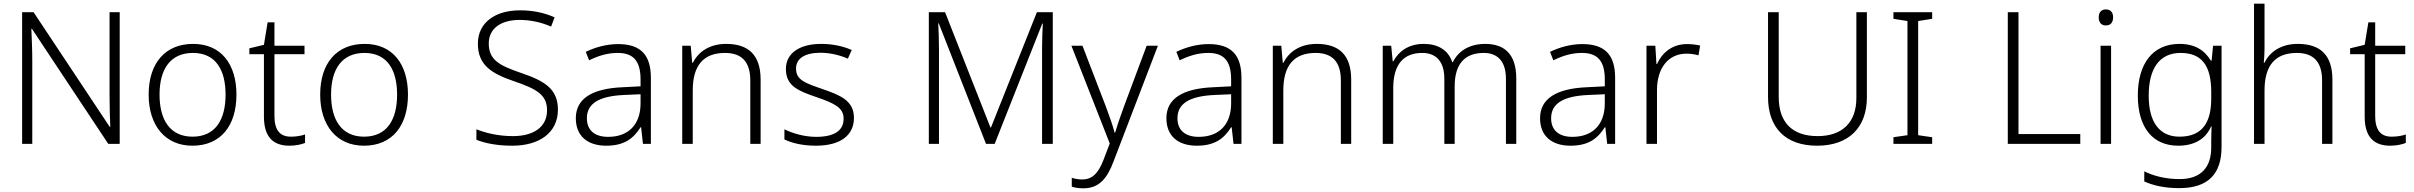

<svg xmlns="http://www.w3.org/2000/svg" viewBox="-20 -780 13089 1041"><path d="M629 0V-714H574V-261C574 -206 576 -133 578 -92H575L162 -714H100V0H155V-451C155 -514 152 -572 150 -624H153L567 0Z M1262 -267C1262 -432 1179 -542 1027 -542C877 -542 786 -439 786 -267C786 -99 876 10 1023 10C1178 10 1262 -100 1262 -267ZM845 -267C845 -408 906 -493 1026 -493C1151 -493 1203 -399 1203 -267C1203 -131 1148 -39 1024 -39C902 -39 845 -130 845 -267Z M1557 -39C1496 -39 1468 -77 1468 -151V-486H1631V-532H1468V-659H1431L1411 -537L1332 -518V-486H1411V-148C1411 -37 1461 10 1550 10C1583 10 1614 3 1634 -5V-51C1615 -44 1587 -39 1557 -39Z M2192 -267C2192 -432 2109 -542 1957 -542C1807 -542 1716 -439 1716 -267C1716 -99 1806 10 1953 10C2108 10 2192 -100 2192 -267ZM1775 -267C1775 -408 1836 -493 1956 -493C2081 -493 2133 -399 2133 -267C2133 -131 2078 -39 1954 -39C1832 -39 1775 -130 1775 -267Z M3005 -186C3005 -301 2928 -343 2801 -386C2692 -424 2630 -453 2630 -544C2630 -628 2699 -672 2797 -672C2854 -672 2912 -660 2968 -636L2987 -686C2931 -711 2869 -724 2799 -724C2668 -724 2571 -660 2571 -543C2571 -428 2644 -382 2763 -341C2889 -298 2946 -267 2946 -182C2946 -89 2870 -42 2761 -42C2682 -42 2613 -59 2563 -79V-22C2609 -4 2672 10 2758 10C2901 10 3005 -58 3005 -186Z M3331 -541C3267 -541 3206 -523 3156 -499L3174 -453C3225 -478 3274 -493 3329 -493C3410 -493 3453 -454 3453 -349V-312L3356 -307C3190 -300 3102 -245 3102 -139C3102 -43 3165 10 3267 10C3366 10 3415 -30 3453 -90H3456L3466 0H3509V-358C3509 -485 3451 -541 3331 -541ZM3363 -265 3453 -269V-217C3452 -105 3388 -38 3277 -38C3205 -38 3162 -73 3162 -139C3162 -219 3228 -259 3363 -265Z M3917 -542C3827 -542 3766 -499 3737 -440H3733L3725 -532H3679V0H3736V-290C3736 -425 3794 -493 3911 -493C4000 -493 4048 -446 4048 -344V0H4104V-348C4104 -482 4038 -542 3917 -542Z M4610 -141C4610 -235 4535 -264 4440 -297C4348 -329 4296 -345 4296 -408C4296 -464 4345 -494 4429 -494C4482 -494 4536 -480 4577 -462L4598 -509C4552 -529 4496 -542 4432 -542C4316 -542 4241 -492 4241 -406C4241 -313 4309 -287 4408 -253C4504 -220 4554 -196 4554 -137C4554 -76 4510 -38 4405 -38C4342 -38 4280 -56 4233 -79V-24C4272 -5 4330 10 4404 10C4535 10 4610 -45 4610 -141Z M5326 0H5373L5631 -652H5634C5632 -614 5630 -565 5630 -521V0H5688V-714H5602L5353 -89H5350L5104 -714H5016V0H5071V-515C5071 -568 5069 -616 5067 -653H5070Z M5789 -532 5997 -2 5963 87C5935 159 5903 193 5847 193C5825 193 5807 189 5791 184V232C5809 238 5829 241 5854 241C5939 241 5983 188 6018 94L6258 -532H6197L6073 -200C6052 -143 6035 -92 6026 -61H6023C6014 -97 5998 -143 5976 -202L5849 -532Z M6533 -541C6469 -541 6408 -523 6358 -499L6376 -453C6427 -478 6476 -493 6531 -493C6612 -493 6655 -454 6655 -349V-312L6558 -307C6392 -300 6304 -245 6304 -139C6304 -43 6367 10 6469 10C6568 10 6617 -30 6655 -90H6658L6668 0H6711V-358C6711 -485 6653 -541 6533 -541ZM6565 -265 6655 -269V-217C6654 -105 6590 -38 6479 -38C6407 -38 6364 -73 6364 -139C6364 -219 6430 -259 6565 -265Z M7119 -542C7029 -542 6968 -499 6939 -440H6935L6927 -532H6881V0H6938V-290C6938 -425 6996 -493 7113 -493C7202 -493 7250 -446 7250 -344V0H7306V-348C7306 -482 7240 -542 7119 -542Z M8033 -542C7950 -542 7888 -506 7857 -443H7854C7832 -509 7776 -542 7699 -542C7616 -542 7562 -500 7535 -448H7531L7523 -532H7477V0H7534V-302C7534 -431 7590 -493 7691 -493C7765 -493 7811 -448 7811 -353V0H7867V-311C7867 -435 7923 -493 8025 -493C8099 -493 8145 -448 8145 -353V0H8201V-355C8201 -485 8138 -542 8033 -542Z M8559 -541C8495 -541 8434 -523 8384 -499L8402 -453C8453 -478 8502 -493 8557 -493C8638 -493 8681 -454 8681 -349V-312L8584 -307C8418 -300 8330 -245 8330 -139C8330 -43 8393 10 8495 10C8594 10 8643 -30 8681 -90H8684L8694 0H8737V-358C8737 -485 8679 -541 8559 -541ZM8591 -265 8681 -269V-217C8680 -105 8616 -38 8505 -38C8433 -38 8390 -73 8390 -139C8390 -219 8456 -259 8591 -265Z M9126 -541C9046 -541 8991 -493 8964 -433H8961L8955 -532H8907V0H8964V-292C8964 -411 9026 -489 9123 -489C9147 -489 9168 -486 9189 -480L9198 -533C9177 -538 9152 -541 9126 -541Z M10102 -252V-714H10045V-248C10045 -118 9970 -42 9835 -42C9698 -42 9624 -116 9624 -254V-714H9566V-254C9566 -88 9660 10 9832 10C10004 10 10102 -89 10102 -252Z M10456 0V-36L10380 -47V-666L10456 -678V-714H10246V-678L10322 -666V-47L10246 -36V0Z M10866 0H11259V-53H10924V-714H10866Z M11398 -729C11373 -729 11359 -713 11359 -686C11359 -658 11373 -642 11398 -642C11423 -642 11437 -658 11437 -686C11437 -713 11423 -729 11398 -729ZM11426 -532H11369V0H11426Z M11797 -542C11651 -542 11571 -434 11571 -262C11571 -87 11653 10 11790 10C11876 10 11938 -25 11968 -94H11971C11970 -69 11969 -39 11969 -11V20C11969 125 11915 191 11798 191C11722 191 11656 174 11606 149V204C11656 226 11716 240 11796 240C11958 240 12025 157 12025 17V-532H11979L11971 -451H11967C11933 -508 11880 -542 11797 -542ZM11803 -493C11924 -493 11969 -416 11969 -281V-246C11969 -127 11929 -39 11797 -39C11689 -39 11630 -117 11630 -261C11630 -408 11688 -493 11803 -493Z M12258 -517V-760H12201V0H12258V-290C12258 -424 12315 -493 12433 -493C12522 -493 12570 -446 12570 -344V0H12626V-348C12626 -482 12560 -542 12438 -542C12348 -542 12286 -499 12258 -440H12254C12256 -465 12258 -489 12258 -517Z M12947 -39C12886 -39 12858 -77 12858 -151V-486H13021V-532H12858V-659H12821L12801 -537L12722 -518V-486H12801V-148C12801 -37 12851 10 12940 10C12973 10 13004 3 13024 -5V-51C13005 -44 12977 -39 12947 -39Z"/></svg>

Font: Noto Sans Myanmar UI Light
Style: Regular
Weight: 300
Designer: Monotype Design Team
Foundry: Monotype Imaging Inc.
Version: Version 2.103